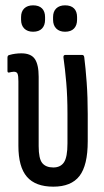

<svg xmlns="http://www.w3.org/2000/svg" viewBox="-20 -694 390 720"><path d="M180 6Q113 6 81 -31Q49 -68 49 -147V-389Q49 -409 46 -417Q43 -425 32 -425Q28 -425 23 -424Q18 -423 14 -422Q8 -421 8 -428V-478Q8 -487 16 -488Q26 -491 37.5 -492.5Q49 -494 60 -494Q96 -494 110.5 -473Q125 -452 125 -406V-146Q125 -99 138.5 -82.5Q152 -66 180 -66Q207 -66 220 -85.5Q233 -105 233 -156V-268Q233 -332 228.5 -384Q224 -436 218 -478Q217 -488 225 -488H288Q295 -488 296 -479Q301 -440 305 -385Q309 -330 309 -266V-164Q309 -74 278 -34Q247 6 180 6ZM104 -575Q83 -575 71 -587Q59 -599 59 -620V-630Q59 -651 71 -662.5Q83 -674 104 -674Q126 -674 137.5 -662.5Q149 -651 149 -630V-620Q149 -599 137.5 -587Q126 -575 104 -575ZM224 -575Q203 -575 191 -587Q179 -599 179 -620V-630Q179 -651 191 -662.5Q203 -674 224 -674Q246 -674 257.5 -662.5Q269 -651 269 -630V-620Q269 -599 257.5 -587Q246 -575 224 -575Z"/></svg>

Font: Sofia Sans Extra Condensed Medium
Style: Regular
Weight: 500
Version: Version 4.100